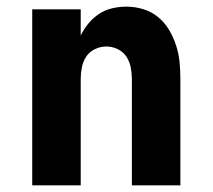

<svg xmlns="http://www.w3.org/2000/svg" viewBox="-20 -558 640 578"><path d="M77 0V-530H223V-451Q232 -470 246 -487Q260 -504 278 -516Q296 -528 317.5 -533Q339 -538 360 -538Q386 -538 411 -530.5Q436 -523 456 -506.5Q476 -490 489 -468Q502 -446 510 -421.5Q518 -397 520.5 -371.5Q523 -346 523 -320V0H377V-320Q377 -338 373.5 -355.5Q370 -373 360.5 -387.5Q351 -402 334.5 -410Q318 -418 300 -418Q282 -418 265.5 -410Q249 -402 239.5 -387.5Q230 -373 226.5 -355.5Q223 -338 223 -320V0Z"/></svg>

Font: Iosevka Curly Heavy Extended
Style: Regular
Weight: 900
Width: 7
Monospace: yes
Designer: Belleve Invis
Foundry: Belleve Invis
Version: Version 11.1.0; ttfautohint (v1.8.3)